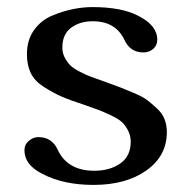

<svg xmlns="http://www.w3.org/2000/svg" viewBox="-20 -522 534 542"><path d="M349 -122Q349 -139 341.5 -153.5Q334 -168 324.5 -177Q315 -186 294 -196Q273 -206 260 -211Q247 -216 218 -226Q175 -240 152.5 -250Q130 -260 104 -276.5Q78 -293 67 -315.5Q56 -338 56 -369Q56 -409 76 -437Q96 -465 127.5 -478Q159 -491 187 -496.5Q215 -502 241 -502Q324 -502 371 -477Q424 -450 424 -410Q424 -394 412.5 -384Q401 -374 385 -374Q347 -374 331 -410Q306 -462 242 -462Q205 -462 180.5 -443.5Q156 -425 156 -388Q156 -372 163 -359Q170 -346 178.5 -337.5Q187 -329 205.5 -319.5Q224 -310 237.5 -305Q251 -300 277 -291Q305 -281 319 -275.5Q333 -270 358 -259.5Q383 -249 396 -239Q409 -229 423.5 -215.5Q438 -202 444.5 -185.5Q451 -169 451 -149Q451 -82 393.5 -41Q336 0 244 0Q158 0 98 -32Q49 -57 49 -98Q49 -114 61.5 -124.5Q74 -135 88 -135Q127 -135 143 -99Q171 -40 246 -40Q290 -40 319.5 -60.5Q349 -81 349 -122Z"/></svg>

Font: Marmelad
Style: Regular
Weight: 400
Designer: Manvel Shmavonyan
Foundry: Cyreal
Version: Version 1.001;PS 001.001;hotconv 1.0.88;makeotf.lib2.5.64775